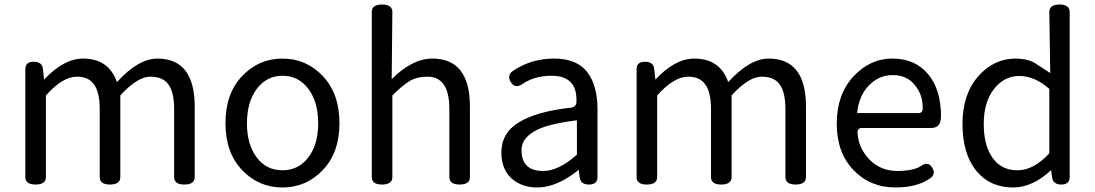

<svg xmlns="http://www.w3.org/2000/svg" viewBox="-20 -816 4843 849"><path d="M137 0Q92 0 92 -33V-510Q92 -543 129 -543Q167 -543 170 -510L175 -464Q262 -557 347 -557Q461 -557 497 -453Q592 -557 676 -557Q841 -557 841 -344V-33Q841 0 795 0Q750 0 750 -33V-332Q750 -408 725 -442Q701 -477 644 -477Q588 -477 512 -394V-33Q512 0 466 0Q421 0 421 -33V-332Q421 -408 396 -442Q372 -477 320 -477Q257 -477 183 -394V-33Q183 0 137 0Z M1407.5 -64Q1334 13 1229 13Q1124 13 1050.5 -64Q977 -141 977 -271.5Q977 -402 1050.5 -479.5Q1124 -557 1229 -557Q1334 -557 1407.5 -479.5Q1481 -402 1481 -271.5Q1481 -141 1407.5 -64ZM1115 -120Q1158 -63 1229 -63Q1300 -63 1343.5 -120Q1387 -177 1387 -271Q1387 -365 1343.5 -423Q1300 -481 1229.5 -481Q1159 -481 1115.5 -423Q1072 -365 1072 -271Q1072 -177 1115 -120Z M1669 0Q1624 0 1624 -33V-763Q1624 -796 1669 -796Q1715 -796 1715 -763L1712 -466Q1803 -557 1892 -557Q2058 -557 2058 -344V-33Q2058 0 2012 0Q1967 0 1967 -33V-332Q1967 -408 1942 -442Q1918 -477 1871 -477Q1824 -477 1792 -458Q1760 -439 1715 -394V-33Q1715 0 1669 0Z M2356 13Q2286 13 2241 -28Q2197 -69 2197 -141Q2197 -229 2276 -276Q2356 -324 2506 -340Q2531 -344 2529 -371Q2531 -481 2419 -481Q2342 -481 2288 -443Q2256 -423 2238 -454Q2220 -486 2252 -505Q2331 -557 2430 -557Q2530 -557 2576 -498Q2622 -439 2622 -334V-33Q2622 0 2584 0Q2547 0 2543 -33L2539 -65Q2442 13 2356 13ZM2382 -60Q2450 -60 2531 -132V-284Q2398 -268 2342 -235Q2286 -202 2286 -152Q2286 -60 2382 -60Z M2840 0Q2795 0 2795 -33V-510Q2795 -543 2832 -543Q2870 -543 2873 -510L2878 -464Q2965 -557 3050 -557Q3164 -557 3200 -453Q3295 -557 3379 -557Q3544 -557 3544 -344V-33Q3544 0 3498 0Q3453 0 3453 -33V-332Q3453 -408 3428 -442Q3404 -477 3347 -477Q3291 -477 3215 -394V-33Q3215 0 3169 0Q3124 0 3124 -33V-332Q3124 -408 3099 -442Q3075 -477 3023 -477Q2960 -477 2886 -394V-33Q2886 0 2840 0Z M3940 13Q3828 13 3754 -64Q3680 -141 3680 -269Q3680 -398 3753 -477Q3826 -557 3926 -557Q4027 -557 4084 -488Q4141 -420 4141 -302L4140 -291Q4137 -250 4096 -250H3790Q3771 -250 3772 -228Q3775 -163 3824 -111Q3874 -60 3948 -60Q4023 -60 4057 -85Q4087 -103 4103 -73Q4120 -43 4089 -25Q4033 13 3940 13ZM3770 -316H4042Q4061 -316 4060 -339Q4061 -397 4025 -440Q3990 -484 3928 -484Q3866 -484 3822 -438Q3778 -393 3770 -316Z M4460 13Q4357 13 4296 -62Q4236 -137 4236 -268Q4236 -399 4305 -478Q4374 -557 4471 -557Q4516 -557 4550 -541L4624 -493L4620 -763Q4620 -796 4665 -796Q4710 -796 4710 -763V-33Q4710 0 4673 0Q4636 0 4632 -33L4628 -64Q4546 13 4460 13ZM4479 -63Q4551 -63 4620 -138V-423Q4555 -480 4487 -480Q4420 -480 4375 -422Q4330 -364 4330 -268Q4330 -173 4369 -118Q4408 -63 4479 -63Z"/></svg>

Font: Swei Gothic CJK TC Regular
Style: Regular
Weight: 400
Version: Version 2.129